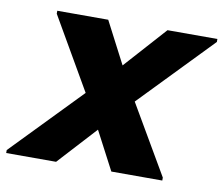

<svg xmlns="http://www.w3.org/2000/svg" viewBox="-91 -626 822 705"><g transform="rotate(10 319.5 -273.5)"><path d="M-26 0V-11L223 -268L68 -536V-547H258L339 -391L479 -547H665V-536L406 -268L556 -11V0H366L291 -143L160 0Z"/></g></svg>

Font: Kufam
Style: Bold Italic
Weight: 700
Italic angle: -11°
Designer: Artur Schmal
Foundry: Original Type
Version: Version 1.301; ttfautohint (v1.8.3)